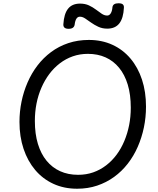

<svg xmlns="http://www.w3.org/2000/svg" viewBox="-20 -1134 965 1173"><path d="M451 19Q371 19 306 -11Q241 -41 195 -95.5Q149 -150 124 -224.5Q99 -299 99 -389Q99 -452 111.5 -513Q124 -574 148.5 -630.5Q173 -687 209 -734Q245 -781 292 -816Q339 -851 397 -870.5Q455 -890 523 -890Q602 -890 666.5 -860.5Q731 -831 777 -776.5Q823 -722 847.5 -647.5Q872 -573 872 -483Q872 -417 859 -355Q846 -293 821.5 -237Q797 -181 760.5 -134Q724 -87 677 -53Q630 -19 573.5 0Q517 19 451 19ZM457 -66Q507 -66 549.5 -81Q592 -96 628 -123.5Q664 -151 692 -188.5Q720 -226 739.5 -272.5Q759 -319 769 -370Q779 -421 779 -476Q779 -556 760.5 -617Q742 -678 707.5 -720Q673 -762 625 -783.5Q577 -805 517 -805Q468 -805 425 -790Q382 -775 345.5 -747Q309 -719 281 -681.5Q253 -644 233 -598Q213 -552 203 -501Q193 -450 193 -395Q193 -316 211.5 -255Q230 -194 264.5 -152Q299 -110 347.5 -88Q396 -66 457 -66ZM399 -958Q366 -958 367 -985Q371 -1050 396 -1081Q421 -1112 469 -1112Q500 -1112 523.5 -1101Q547 -1090 566 -1075.5Q585 -1061 601.5 -1050Q618 -1039 635 -1039Q648 -1039 656.5 -1052.5Q665 -1066 667 -1090Q670 -1114 704 -1114Q723 -1114 730.5 -1107Q738 -1100 737 -1087Q734 -1023 709 -991Q684 -959 635 -959Q605 -959 580.5 -970.5Q556 -982 536.5 -996Q517 -1010 500.5 -1021Q484 -1032 468 -1032Q455 -1032 447 -1020Q439 -1008 436 -983Q434 -971 425 -964.5Q416 -958 399 -958Z"/></svg>

Font: Playwrite GB J
Style: Italic
Weight: 400
Italic angle: -7.01216°
Designer: Veronika Burian, José Scaglione
Foundry: TypeTogether
Version: Version 1.002